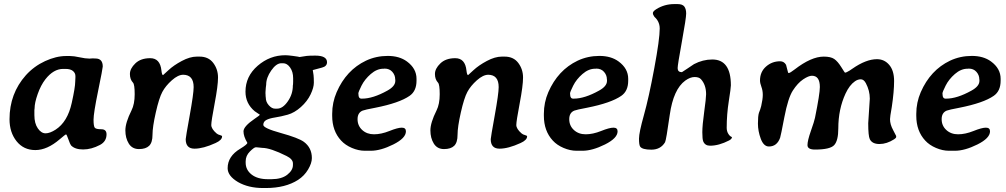

<svg xmlns="http://www.w3.org/2000/svg" viewBox="-20 -734 4958 946"><path d="M351.6 -359.4Q351.6 -374 339.4 -384.3Q327.1 -394.5 302.7 -394.5H291Q243.7 -394.5 203.6 -343.3Q181.2 -314.5 165.8 -271Q150.4 -227.5 150.4 -200.2L149.4 -191.9V-166.5Q149.4 -126 166.3 -101.6Q183.1 -77.1 204.6 -77.1Q225.6 -77.1 253.9 -95.2Q313 -133.3 333.5 -227.1Q350.6 -304.2 350.6 -331.5L351.6 -352.1ZM486.3 -406.2Q486.3 -397.5 463.6 -286.9Q440.9 -176.3 440.9 -144.3Q440.9 -112.3 447 -104.7Q453.1 -97.2 479 -97.2Q504.9 -97.2 504.9 -72.3Q504.9 -37.1 472.7 -20Q430.2 2.4 389.6 2.4Q349.1 2.4 330.1 -17.6Q325.7 -22.5 317.1 -47.1Q308.6 -71.8 305.4 -71.8Q302.2 -71.8 274.4 -47.9Q212.4 5.4 154.3 5.4Q96.2 5.4 61.5 -38.3Q26.9 -82 26.9 -146.5Q26.9 -272.9 107.4 -363.3Q147.5 -407.7 202.1 -432.9Q256.8 -458 305.7 -458H324.7Q343.8 -458 372.3 -451.7Q400.9 -445.3 420.4 -445.3L436.5 -446.3L450.2 -445.8Q486.3 -445.8 486.3 -406.2Z M895 -48.3Q895 -56.2 914.6 -164.6Q934.1 -272.5 934.1 -304.7Q934.1 -365.2 882.8 -365.7Q857.4 -365.7 826.7 -338.4Q795.9 -311 779.8 -281Q763.7 -251 747.6 -179.7Q731.4 -108.4 731.4 -70.1Q731.4 -31.7 714.8 -15.6Q698.2 0.5 664.8 0.5Q631.3 0.5 614.5 -26.6Q597.7 -53.7 597.7 -91.6Q597.7 -129.4 627.9 -189.9Q643.6 -221.2 643.6 -269.5Q643.6 -317.9 635.3 -326.7Q620.1 -342.8 620.1 -369.4Q620.1 -396 646.7 -421.6Q673.3 -447.3 720.2 -447.3Q769 -447.3 775.4 -386.7Q777.8 -364.3 783.2 -363.8Q783.7 -363.8 809.6 -387.9Q835.4 -412.1 875.7 -433.6Q916 -455.1 949.7 -455.1H963.4Q1007.3 -455.1 1030.8 -423.8Q1054.2 -392.6 1054.2 -352.1Q1054.2 -311.5 1037.6 -224.4Q1021 -137.2 1021 -118.2Q1021 -99.1 1046.9 -76.7Q1053.7 -70.8 1064 -68.4Q1074.2 -65.9 1074.2 -62Q1074.2 -43.9 1042 -29.3Q981.4 -1.5 938.2 -1.5Q895 -1.5 895 -48.3Z M1424.3 -349.1Q1424.3 -380.4 1409.4 -401.4Q1394.5 -422.4 1375 -422.4H1366.2Q1341.3 -422.4 1316.4 -386.7Q1291.5 -351.1 1291.5 -316.9Q1289.6 -305.2 1289.6 -301.8L1288.1 -280.3V-270.5L1288.6 -267.6V-261.2Q1289.6 -255.4 1289.6 -252.4Q1289.6 -231.9 1304.4 -215.3Q1319.3 -198.7 1334.5 -198.7H1345.7Q1373 -198.7 1397.9 -234.4Q1422.9 -270 1422.9 -312.5L1423.8 -318.4L1424.3 -331.1ZM1190.4 61V67.4Q1190.4 103 1219.7 126Q1249 148.9 1299.8 148.9H1317.4Q1367.2 148.9 1395.3 127Q1423.3 105 1423.3 79.1V71.3Q1423.3 50.3 1392.1 34.7Q1312 -5.4 1272 -5.4Q1260.3 -7.3 1254.4 -7.3L1242.7 -8.3H1240.2Q1231.9 -8.3 1211.2 12.5Q1190.4 33.2 1190.4 61ZM1198.7 -30.3Q1179.7 -62 1179.7 -86.7Q1179.7 -111.3 1234.9 -148.9Q1260.7 -166.5 1260.7 -168.5L1234.9 -186Q1189.5 -224.1 1189.5 -282.2Q1189.5 -357.9 1249.5 -409.9Q1309.6 -461.9 1385.7 -461.9Q1398.4 -461.9 1423.3 -458.5L1446.8 -455.1L1456.1 -453.1L1491.2 -458.5Q1503.9 -460 1533.2 -460Q1590.8 -460 1591.3 -427.7Q1591.3 -407.2 1566.4 -400.9Q1521 -389.2 1521 -388.7L1522.9 -377L1524.9 -363.8Q1526.4 -350.6 1526.4 -326.7Q1526.4 -302.7 1510.3 -268.8Q1494.1 -234.9 1462.4 -206.5Q1430.7 -178.2 1397.5 -168.9Q1364.3 -159.7 1335.7 -155.3Q1307.1 -150.9 1292.2 -142.8Q1277.3 -134.8 1277.3 -118.7Q1277.3 -102.5 1363.8 -78.6Q1450.2 -54.7 1477.1 -35.2Q1516.6 -5.9 1516.6 44.9Q1516.6 69.8 1498 101.1Q1479.5 132.3 1448.7 152.3Q1386.2 192.4 1290 192.4H1275.9Q1204.1 192.4 1152.8 163.1Q1101.6 132.8 1101.6 94.7Q1101.6 35.6 1164.1 -1.5Q1198.7 -22.5 1198.7 -30.3Z M1927.7 -335.4V-340.8L1927.2 -343.3Q1927.2 -363.8 1913.1 -379.9Q1898.9 -396 1875 -396L1872.1 -395.5H1869.6Q1836.9 -395.5 1806.9 -369.4Q1776.9 -343.3 1761.2 -312Q1745.6 -280.8 1745.6 -273.4L1746.1 -271V-269Q1746.1 -248 1761.2 -248H1764.2Q1817.4 -248 1888.7 -287.6Q1927.7 -309.1 1927.7 -335.4ZM2032.2 -345.7V-336.4Q2032.2 -285.2 1998 -261.7Q1947.8 -226.6 1829.1 -203.1Q1777.3 -193.4 1766.6 -189Q1741.7 -178.7 1741.7 -146.7Q1741.7 -114.7 1764.6 -93.5Q1787.6 -72.3 1822.8 -72.3Q1857.9 -72.3 1898.7 -88.6Q1939.5 -105 1959.7 -105Q1980 -105 1980 -86.9Q1980 -53.2 1917.7 -22.2Q1855.5 8.8 1807.1 8.8H1777.3Q1746.6 8.8 1713.9 -5.1Q1681.2 -19 1660.6 -41.5Q1616.7 -88.9 1616.7 -163.6V-173.3Q1616.7 -229 1638.7 -279.8Q1686 -388.7 1783.2 -435.1Q1833 -458.5 1890.4 -458.5Q1947.8 -458.5 1984.9 -431.2Q2032.2 -396.5 2032.2 -345.7Z M2397.9 -48.3Q2397.9 -56.2 2417.5 -164.6Q2437 -272.5 2437 -304.7Q2437 -365.2 2385.7 -365.7Q2360.4 -365.7 2329.6 -338.4Q2298.8 -311 2282.7 -281Q2266.6 -251 2250.5 -179.7Q2234.4 -108.4 2234.4 -70.1Q2234.4 -31.7 2217.8 -15.6Q2201.2 0.5 2167.7 0.5Q2134.3 0.5 2117.4 -26.6Q2100.6 -53.7 2100.6 -91.6Q2100.6 -129.4 2130.9 -189.9Q2146.5 -221.2 2146.5 -269.5Q2146.5 -317.9 2138.2 -326.7Q2123 -342.8 2123 -369.4Q2123 -396 2149.7 -421.6Q2176.3 -447.3 2223.1 -447.3Q2272 -447.3 2278.3 -386.7Q2280.8 -364.3 2286.1 -363.8Q2286.6 -363.8 2312.5 -387.9Q2338.4 -412.1 2378.7 -433.6Q2418.9 -455.1 2452.6 -455.1H2466.3Q2510.3 -455.1 2533.7 -423.8Q2557.1 -392.6 2557.1 -352.1Q2557.1 -311.5 2540.5 -224.4Q2523.9 -137.2 2523.9 -118.2Q2523.9 -99.1 2549.8 -76.7Q2556.6 -70.8 2566.9 -68.4Q2577.1 -65.9 2577.1 -62Q2577.1 -43.9 2544.9 -29.3Q2484.4 -1.5 2441.2 -1.5Q2397.9 -1.5 2397.9 -48.3Z M2970.7 -335.4V-340.8L2970.2 -343.3Q2970.2 -363.8 2956.1 -379.9Q2941.9 -396 2918 -396L2915 -395.5H2912.6Q2879.9 -395.5 2849.9 -369.4Q2819.8 -343.3 2804.2 -312Q2788.6 -280.8 2788.6 -273.4L2789.1 -271V-269Q2789.1 -248 2804.2 -248H2807.1Q2860.4 -248 2931.6 -287.6Q2970.7 -309.1 2970.7 -335.4ZM3075.2 -345.7V-336.4Q3075.2 -285.2 3041 -261.7Q2990.7 -226.6 2872.1 -203.1Q2820.3 -193.4 2809.6 -189Q2784.7 -178.7 2784.7 -146.7Q2784.7 -114.7 2807.6 -93.5Q2830.6 -72.3 2865.7 -72.3Q2900.9 -72.3 2941.7 -88.6Q2982.4 -105 3002.7 -105Q3022.9 -105 3022.9 -86.9Q3022.9 -53.2 2960.7 -22.2Q2898.4 8.8 2850.1 8.8H2820.3Q2789.6 8.8 2756.8 -5.1Q2724.1 -19 2703.6 -41.5Q2659.7 -88.9 2659.7 -163.6V-173.3Q2659.7 -229 2681.6 -279.8Q2729 -388.7 2826.2 -435.1Q2876 -458.5 2933.3 -458.5Q2990.7 -458.5 3027.8 -431.2Q3075.2 -396.5 3075.2 -345.7Z M3478.5 -16.1Q3453.6 -16.1 3444.8 -37.6Q3440.4 -48.3 3440.4 -82.5Q3440.4 -116.7 3449.7 -183.6Q3459 -250.5 3459 -269.5Q3459 -315.9 3433.6 -343.8Q3423.8 -354.5 3402.3 -354.5Q3380.9 -354.5 3356.4 -336.9Q3297.9 -294.4 3280 -168.5Q3262.2 -42.5 3256.8 -33.2Q3234.9 3.4 3189.2 3.4Q3143.6 3.4 3133.8 -12.2Q3128.4 -21 3128.4 -50.8Q3128.4 -80.6 3152.6 -166.7Q3176.8 -252.9 3203.6 -397.2Q3230.5 -541.5 3230.5 -593.8Q3230.5 -616.7 3218.3 -635.3L3211.9 -643.6L3204.6 -650.9Q3196.8 -661.1 3196.8 -669.7Q3196.8 -678.2 3213.9 -689Q3253.9 -713.9 3302.2 -713.9H3318.4Q3342.8 -713.9 3351.8 -701.7Q3360.8 -689.5 3360.8 -667.2Q3360.8 -645 3339.8 -529.5Q3318.8 -414.1 3318.8 -398.4Q3318.8 -378.4 3339.8 -378.4Q3340.8 -378.4 3368.9 -397.5Q3397 -416.5 3399.4 -418Q3442.9 -440.9 3489.7 -440.9Q3581.1 -440.9 3581.1 -313.5Q3581.1 -300.8 3570.8 -235.4Q3560.5 -169.9 3560.5 -104.5Q3560.5 -87.4 3568.4 -74.7Q3576.2 -62 3586.4 -58.6Q3586.4 -49.3 3572.3 -42Q3522 -16.1 3478.5 -16.1Z M4019.5 -305.2Q4019.5 -360.8 3980.5 -360.8Q3963.9 -360.8 3937 -342.8Q3910.2 -324.7 3886.5 -288.1Q3862.8 -251.5 3844.7 -157.2Q3826.7 -63 3823.7 -55.2Q3808.1 -12.2 3768.6 -12.2Q3742.7 -12.2 3728.5 -50Q3714.4 -87.9 3714.4 -125Q3714.4 -162.1 3719.2 -177.7L3725.6 -194.8L3730.5 -211.4Q3738.3 -245.6 3738.3 -266.8Q3738.3 -288.1 3731.4 -306.4Q3724.6 -324.7 3724.6 -337.4Q3724.6 -379.9 3754.2 -406Q3783.7 -432.1 3823.7 -432.1Q3842.8 -432.1 3853 -414.6Q3854.5 -411.6 3858.6 -392.8Q3862.8 -374 3865.2 -374Q3872.6 -374 3895 -391.6Q3977.1 -455.1 4038.6 -455.1Q4073.2 -455.1 4090.3 -443.4Q4107.4 -431.6 4124.8 -403.8Q4142.1 -376 4143.1 -376Q4149.9 -376 4166 -386.2L4179.7 -395.5Q4247.1 -442.4 4300.8 -442.4Q4337.4 -442.4 4361.3 -414.3Q4385.3 -386.2 4385.3 -334.7Q4385.3 -283.2 4374 -207.5L4367.2 -166.5L4365.2 -147Q4365.2 -121.1 4380.4 -93.3Q4395.5 -65.4 4395.5 -64V-59.1Q4395.5 -54.2 4385.7 -47.9Q4349.1 -24.4 4313.2 -24.4Q4277.3 -24.4 4265.6 -48.3Q4257.8 -64 4257.8 -127L4265.6 -248Q4265.6 -287.6 4246.1 -324.2Q4235.8 -343.3 4221.2 -343.3Q4206.5 -343.3 4192.4 -333.5Q4165.5 -314.9 4146 -272.9Q4110.4 -195.8 4110.4 -101.6Q4110.4 -41 4090.1 -19Q4069.8 2.9 3995.6 2.9Q3958.5 2.9 3958.5 -19Q3958.5 -41 3975.3 -88.9Q3992.2 -136.7 3995.6 -153.8Q4019.5 -272 4019.5 -305.2Z M4805.7 -335.4V-340.8L4805.2 -343.3Q4805.2 -363.8 4791 -379.9Q4776.9 -396 4752.9 -396L4750 -395.5H4747.6Q4714.8 -395.5 4684.8 -369.4Q4654.8 -343.3 4639.2 -312Q4623.5 -280.8 4623.5 -273.4L4624 -271V-269Q4624 -248 4639.2 -248H4642.1Q4695.3 -248 4766.6 -287.6Q4805.7 -309.1 4805.7 -335.4ZM4910.2 -345.7V-336.4Q4910.2 -285.2 4876 -261.7Q4825.7 -226.6 4707 -203.1Q4655.3 -193.4 4644.5 -189Q4619.6 -178.7 4619.6 -146.7Q4619.6 -114.7 4642.6 -93.5Q4665.5 -72.3 4700.7 -72.3Q4735.8 -72.3 4776.6 -88.6Q4817.4 -105 4837.6 -105Q4857.9 -105 4857.9 -86.9Q4857.9 -53.2 4795.7 -22.2Q4733.4 8.8 4685.1 8.8H4655.3Q4624.5 8.8 4591.8 -5.1Q4559.1 -19 4538.6 -41.5Q4494.6 -88.9 4494.6 -163.6V-173.3Q4494.6 -229 4516.6 -279.8Q4564 -388.7 4661.1 -435.1Q4710.9 -458.5 4768.3 -458.5Q4825.7 -458.5 4862.8 -431.2Q4910.2 -396.5 4910.2 -345.7Z"/></svg>

Font: Averia Serif Libre
Style: Bold Italic
Weight: 700
Italic angle: -6.90001°
Version: Version 1.002